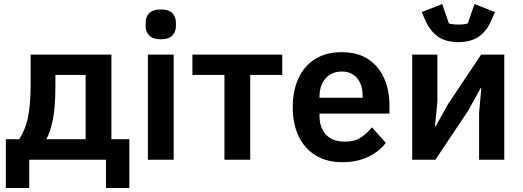

<svg xmlns="http://www.w3.org/2000/svg" viewBox="-20 -793 2597 953"><path d="M9 140V-102H75Q94 -130 107 -167.5Q120 -205 126 -256Q132 -307 132 -373V-522H533V-102H622V140H506V0H125V140ZM210 -102H405V-421H255V-367Q255 -260 242 -197.5Q229 -135 210 -102Z M778 -598Q739 -598 721 -616.5Q703 -635 703 -662V-682Q703 -710 721 -728Q739 -746 778 -746Q817 -746 835 -728Q853 -710 853 -682V-662Q853 -635 835 -616.5Q817 -598 778 -598ZM714 0V-522H842V0Z M1094 0V-421H935V-522H1381V-421H1222V0Z M1679 12Q1602 12 1547 -21.5Q1492 -55 1462.5 -116.5Q1433 -178 1433 -262Q1433 -344 1462 -405.5Q1491 -467 1545 -500.5Q1599 -534 1675 -534Q1757 -534 1809.5 -498Q1862 -462 1887.5 -402.5Q1913 -343 1913 -271V-229H1566V-216Q1566 -160 1598 -125Q1630 -90 1693 -90Q1740 -90 1771 -110.5Q1802 -131 1826 -161L1895 -84Q1863 -41 1807.5 -14.5Q1752 12 1679 12ZM1677 -438Q1643 -438 1618 -422.5Q1593 -407 1579.5 -379.5Q1566 -352 1566 -316V-308H1780V-317Q1780 -354 1768 -380.5Q1756 -407 1733 -422.5Q1710 -438 1677 -438Z M2026 0V-522H2151V-289L2139 -167H2143L2205 -278L2368 -522H2483V0H2358V-233L2369 -356H2366L2304 -244L2141 0ZM2255 -584Q2193 -584 2154.5 -611Q2116 -638 2094 -686L2073 -733L2175 -773L2208 -677Q2216 -674 2229 -672.5Q2242 -671 2255 -671Q2268 -671 2281 -672.5Q2294 -674 2302 -677L2335 -773L2437 -733L2416 -686Q2395 -638 2356 -611Q2317 -584 2255 -584Z"/></svg>

Font: IBM Plex Sans SemiBold
Style: Regular
Weight: 600
Designer: Mike Abbink, Paul van der Laan, Pieter van Rosmalen
Foundry: Bold Monday
Version: Version 3.201